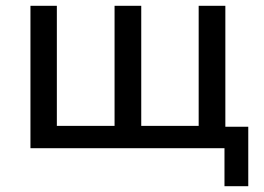

<svg xmlns="http://www.w3.org/2000/svg" viewBox="-20 -511 909 662"><path d="M754 131V0H85V-491H176V-77H375V-491H467V-77H665V-491H757V-74H836V131Z"/></svg>

Font: Nunito Sans 10pt Medium
Style: Regular
Weight: 500
Designer: Vernon Adams
Foundry: Vernon Adams
Version: Version 3.101;gftools[0.9.27]